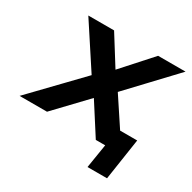

<svg xmlns="http://www.w3.org/2000/svg" viewBox="-175 -631 905 903"><g transform="rotate(30 277.0 -179.5)"><path d="M409 130 430 0H384L399 -95H549L515 130ZM-35 0 231 -276 230 -223 56 -489H196L308 -310H274L435 -489H584L334 -224V-280L519 0H379L256 -192L296 -191L114 0Z"/></g></svg>

Font: Nunito Sans 12pt ExtraLight
Style: Italic
Weight: 200
Italic angle: -9°
Designer: Vernon Adams
Foundry: Vernon Adams
Version: Version 3.101;gftools[0.9.27]